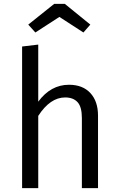

<svg xmlns="http://www.w3.org/2000/svg" viewBox="-20 -979 619 999"><path d="M289 -891 164 -810 127 -851 262 -959H317L450 -851L414 -810ZM339 -538Q410 -538 450 -495Q490 -452 490 -377V0H406V-365Q406 -423 383.5 -447.5Q361 -472 319 -472Q241 -472 179 -376V0H95V-737L179 -747V-450Q244 -538 339 -538Z"/></svg>

Font: FiraGO Book
Style: Regular
Weight: 350
Designer: bBox Type
Foundry: bBox Type GmbH
Version: Version 1.001;PS 001.001;hotconv 1.0.88;makeotf.lib2.5.64775